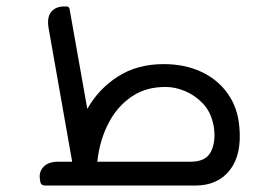

<svg xmlns="http://www.w3.org/2000/svg" viewBox="-20 -576 801 596"><path d="M723 -182Q731 -96 693.5 -48Q656 0 586 0H121Q107 0 105 -12L104 -19Q100 -42 115 -58Q130 -74 161 -74H204L131 -488Q125 -521 138.5 -538.5Q152 -556 180 -556H187Q194 -556 196 -548L251 -238Q286 -300 346 -338.5Q406 -377 488 -377Q553 -377 604 -353.5Q655 -330 686.5 -286Q718 -242 723 -182ZM282 -74H572Q621 -74 636 -107.5Q651 -141 643 -186Q635 -228 610.5 -254Q586 -280 555 -293Q524 -306 496 -306Q434 -307 388.5 -276Q343 -245 316 -192Q289 -139 282 -74Z"/></svg>

Font: Zain
Style: Italic
Weight: 400
Italic angle: -10°
Designer: Zain,Boutros
Foundry: Mobile Telecommunications Company (Zain), 2024
Version: Version 1.51; ttfautohint (v1.8.4)